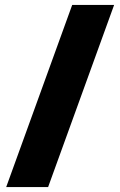

<svg xmlns="http://www.w3.org/2000/svg" viewBox="-20 -744 482 774"><path d="M440 -724 174 10H5L271 -724Z"/></svg>

Font: Noto Sans Thai Looped UI Black
Style: Regular
Weight: 900
Designer: Cadson Demak Team
Foundry: Cadson Demak Co., Ltd.
Version: Version 1.000